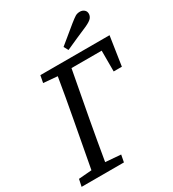

<svg xmlns="http://www.w3.org/2000/svg" viewBox="-207 -983 987 1096"><g transform="rotate(-30 287.0 -435.5)"><path d="M109 -623 118 -670H574L545 -479H491V-616H292L235 -311Q223 -247 212 -183Q201 -119 190 -55L291 -47L282 0H3L13 -47L99 -54L156 -360Q180 -488 201 -615ZM313 -743Q341 -766 369 -789Q397 -812 425 -835Q450 -855 463 -863Q476 -871 494 -871Q510 -871 521.5 -861.5Q533 -852 533 -836Q533 -821 523 -808.5Q513 -796 481 -781Q443 -765 405 -748Q367 -731 329 -714Z"/></g></svg>

Font: Source Serif 4 SmText
Style: Italic
Weight: 400
Italic angle: -12°
Designer: Frank Grießhammer
Foundry: Adobe
Version: Version 4.005;hotconv 1.1.0;makeotfexe 2.6.0